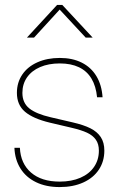

<svg xmlns="http://www.w3.org/2000/svg" viewBox="-20 -760 487 787"><path d="M39.1 -154.3H61.5Q64.5 -89.8 107.2 -52.7Q149.9 -15.6 224.6 -15.6Q273.4 -15.6 309.8 -31.5Q346.2 -47.4 365.7 -76.2Q385.3 -105 385.3 -142.6Q385.3 -169.9 372.8 -187.5Q360.4 -205.1 336.7 -216.1Q313 -227.1 273.4 -236.3L184.1 -257.3Q115.2 -273.9 82.3 -302Q49.3 -330.1 49.3 -379.4Q49.3 -421.9 71.3 -454.3Q93.3 -486.8 133.3 -504.6Q173.3 -522.5 225.1 -522.5Q276.9 -522.5 314.9 -503.4Q353 -484.4 375 -448.2Q397 -412.1 400.4 -361.3H377.9Q373.5 -406.7 355 -437.7Q336.4 -468.8 303.7 -484.4Q271 -500 225.1 -500Q179.2 -500 144.5 -485.1Q109.9 -470.2 90.8 -442.9Q71.8 -415.5 71.8 -379.4Q71.8 -338.4 100.1 -315.7Q128.4 -293 188 -279.3L278.3 -258.3Q322.8 -248 350.6 -234.1Q378.4 -220.2 393.1 -198Q407.7 -175.8 407.7 -142.6Q407.7 -98.6 385.3 -64.7Q362.8 -30.8 321.3 -12Q279.8 6.8 224.6 6.8Q168.9 6.8 127.7 -13.2Q86.4 -33.2 63.7 -69.6Q41 -106 39.1 -154.3ZM90.8 -606V-606.4L213.9 -739.7H235.4L359.4 -606.4V-606H331.1L224.6 -720.7L119.6 -606Z"/></svg>

Font: Intratopia Thin
Style: Regular
Weight: 100
Designer: Rasmus Andersson
Foundry: rsms
Version: Version 3.000;Glyphs 3.2.3 (3260)